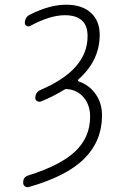

<svg xmlns="http://www.w3.org/2000/svg" viewBox="-20 -550 540 804"><path d="M98.6 184.6Q233.4 142.6 295.4 83.5Q357.4 24.4 357.4 -61.5Q357.4 -108.4 332 -140.1Q306.6 -171.9 263.7 -176.8Q255.9 -178.7 248 -173.8Q200.2 -144.5 151.4 -125Q143.6 -122.1 135.7 -126.5Q127.9 -130.9 127.9 -139.6Q127.9 -164.1 150.4 -173.8Q347.7 -257.8 346.7 -399.4Q346.7 -486.3 251 -486.3Q189.5 -486.3 106.4 -441.4Q98.6 -437.5 91.3 -441.4Q84 -445.3 84 -453.1Q84 -478.5 106.4 -489.3Q188.5 -530.3 256.8 -530.3Q323.2 -530.3 360.4 -496.6Q397.5 -462.9 397.5 -404.3Q397.5 -295.9 307.6 -216.8Q305.7 -214.8 306.6 -212.4Q307.6 -210 309.6 -209Q353.5 -194.3 380.4 -156.2Q407.2 -118.2 407.2 -66.4Q407.2 40 333 114.3Q258.8 188.5 99.6 233.4Q90.8 235.4 84 230Q77.1 224.6 77.1 215.8Q76.2 191.4 98.6 184.6Z"/></svg>

Font: Rounded Mgen+ 2m light
Style: Regular
Weight: 200
Designer: [Source Han Sans]
Ryoko NISHIZUKA  (kana & ideographs); Paul D. Hunt (Latin, Greek & Cyrillic); Wenlong ZHANG  (bopomofo
Version: Version 1.059.20150602